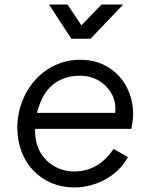

<svg xmlns="http://www.w3.org/2000/svg" viewBox="-20 -810 657 842"><path d="M377 -640 520 -790H425L337 -699L276 -790H195L293 -640ZM305 12C413 12 503 -49 541 -121L478 -157C441 -101 385 -58 306 -58C215 -58 134 -125 134 -232C134 -237 134 -241 134 -245H556C559 -260 564 -289 564 -310C564 -432 480 -548 332 -548C173 -548 56 -411 56 -249C56 -97 162 12 305 12ZM142 -315C146 -331 151 -346 157 -361C186 -434 246 -478 331 -478C399 -478 453 -440 477 -383C483 -367 486 -350 486 -333C486 -327 486 -321 485 -315Z"/></svg>

Font: Plus Jakarta Sans
Style: Italic
Weight: 400
Italic angle: -8°
Designer: Gumpita Rahayu
Foundry: Tokotype
Version: Version 2.071;gftools[0.9.30]